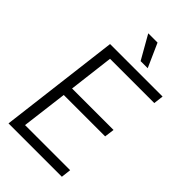

<svg xmlns="http://www.w3.org/2000/svg" viewBox="-276 -1008 1092 1092"><g transform="rotate(45 270.0 -462.0)"><path d="M28.3 0H457.5L464.4 -59.6H101.6L136.2 -336.4H469.2L477.1 -396H143.6L176.8 -668H532.7L540 -727.5H117.7ZM228 -924.3 309.1 -781.7H366.2L302.7 -924.3Z"/></g></svg>

Font: Guggenheim Sans Display Light
Style: Italic
Weight: 300
Italic angle: -7°
Designer: Modified by Tom Baber under direction of Pentagram Design 2023
Foundry: rsms
Version: Version 1.001;Glyphs 3.1.2 (3151)